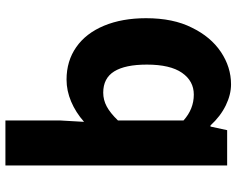

<svg xmlns="http://www.w3.org/2000/svg" viewBox="-100 -738 852 691"><g transform="rotate(-90 325.5 -392.0)"><path d="M220 -60H216L203 0H76V-798H238V-602L233 -515Q267 -545 306 -561.5Q345 -578 385 -578Q452 -578 502 -543Q552 -508 579 -443Q606 -378 606 -292Q606 -194 572 -127Q539 -59 484.5 -22.5Q430 14 368 14Q331 14 292 -5Q253 -24 220 -60ZM439 -289Q439 -367 414.5 -406.5Q390 -446 338 -446Q312 -446 288.5 -433.5Q265 -421 238 -393V-157Q279 -120 331 -120Q380 -120 409.5 -162.5Q439 -205 439 -289Z"/></g></svg>

Font: Merged Yaku Han JP ExtraBold
Style: Regular
Weight: 800
Designer: Ryoko NISHIZUKA 西塚涼子 (kana, bopomofo & ideographs); Paul D. Hunt (Latin, Greek & Cyrillic); Sandoll Communications 산돌커뮤니
Foundry: Adobe
Version: Version 2.004